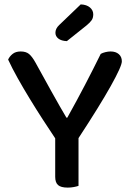

<svg xmlns="http://www.w3.org/2000/svg" viewBox="-20 -847 597 873"><path d="M534 -568Q534 -546 484 -456.5Q434 -367 337 -219V-2Q329 1 315.5 3.5Q302 6 288 6Q257 6 244 -5.5Q231 -17 231 -43V-218Q204 -258 174 -304.5Q144 -351 115 -398.5Q86 -446 60.5 -491.5Q35 -537 17 -576Q23 -590 37 -601.5Q51 -613 74 -613Q98 -613 112 -601.5Q126 -590 141 -563Q153 -542 172 -507Q191 -472 212 -434.5Q233 -397 252 -363.5Q271 -330 282 -312H286Q308 -352 328 -388.5Q348 -425 366 -460Q384 -495 402 -530Q420 -565 438 -602Q447 -607 459.5 -610Q472 -613 483 -613Q506 -613 520 -601Q534 -589 534 -568ZM347 -827Q374 -826 389 -813Q404 -800 404 -782Q404 -766 397 -755.5Q390 -745 373 -731L284 -660Q259 -661 245.5 -671.5Q232 -682 232 -698Q232 -717 249 -733Z"/></svg>

Font: Baloo Bhai 2 Medium
Style: Regular
Weight: 500
Designer: Supriya Tembe, Noopur Datye and Ek Type
Foundry: Ek Type
Version: Version 1.640;PS 1.000;hotconv 16.6.51;makeotf.lib2.5.65220;